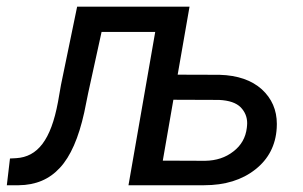

<svg xmlns="http://www.w3.org/2000/svg" viewBox="-50 -548 897 568"><path d="M178.2 -528.3 130.4 -296.9 121.6 -246.6C100.6 -133.3 61 -84 -2 -80.1L-20.5 -79.1L-29.8 0H5.4C55.7 -0.5 96.2 -17.6 127.4 -51.8C158.7 -85.4 182.6 -140.1 199.2 -215.3L210.9 -272.9L250.5 -453.6H409.2L330.1 0H553.7C615.7 0 666 -15.6 705.6 -46.9C744.6 -77.6 765.6 -118.7 768.6 -168.9C769 -172.9 769 -177.2 769 -181.2C769 -222.7 753.9 -256.8 724.6 -283.7C694.8 -310.5 653.3 -325.2 599.6 -326.7L475.6 -327.1L510.7 -528.3ZM598.1 -252.4C627.9 -251 648.9 -243.7 662.1 -230.5C674.8 -217.3 681.2 -201.7 681.2 -183.6C681.2 -179.2 680.7 -174.8 680.2 -169.9C676.8 -141.1 663.6 -117.7 640.6 -100.1C617.7 -82 589.8 -72.8 556.6 -72.3L431.6 -72.8L462.9 -252.9Z"/></svg>

Font: Roboto
Style: Italic
Weight: 400
Italic angle: -12°
Designer: Google
Version: Version 2.137; 2017